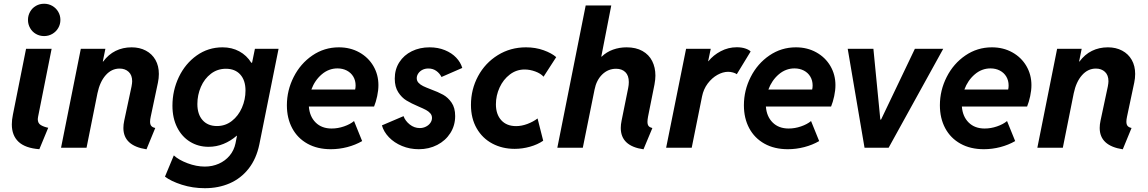

<svg xmlns="http://www.w3.org/2000/svg" viewBox="-20 -781 6067 1015"><path d="M42.5 -123.5Q42.5 -147.5 48.3 -175.3L117.7 -522.9H252.9L181.2 -163.1Q179.7 -156.7 179.7 -151.4Q179.7 -129.4 195.6 -119.9Q211.4 -110.4 234.9 -105.5L188 7.8Q113.3 2 77.9 -31.5Q42.5 -64.9 42.5 -123.5ZM127.9 -675.8Q127.9 -699.2 139.2 -719Q150.4 -738.8 169.9 -750Q189.5 -761.2 213.4 -761.2Q236.8 -761.2 256.6 -749.8Q276.4 -738.3 287.8 -718.8Q299.3 -699.2 299.3 -675.8Q299.3 -652.3 287.8 -632.8Q276.4 -613.3 256.6 -601.8Q236.8 -590.3 213.4 -590.3Q189.5 -590.3 169.9 -601.6Q150.4 -612.8 139.2 -632.6Q127.9 -652.3 127.9 -675.8Z M632.3 -104.5Q632.3 -122.6 636.7 -143.1L675.3 -323.7Q678.7 -341.8 678.7 -351.6Q678.7 -383.8 660.2 -401.1Q641.6 -418.5 612.3 -418.5Q569.8 -418.5 538.8 -383.5Q507.8 -348.6 495.1 -287.6L437.5 0H302.7L407.2 -522.9H537.1L523.4 -455.6H525.4Q553.2 -493.2 591.3 -512Q629.4 -530.8 675.8 -530.8Q718.3 -530.8 751 -513.4Q783.7 -496.1 801.8 -464.4Q819.8 -432.6 819.8 -390.1Q819.8 -367.2 814.9 -344.2L776.9 -164.6Q773.4 -149.4 773.4 -137.7Q773.4 -122.6 780 -115Q786.6 -107.4 800.8 -104.5L754.4 8.3Q632.3 -10.3 632.3 -104.5Z M852.1 152.8 898.9 40.5Q924.8 64.5 971.4 82Q1018.1 99.6 1063 99.6Q1102.5 99.6 1136.7 84.5Q1170.9 69.3 1194.1 41.5Q1217.3 13.7 1225.1 -23.9L1232.9 -63.5H1231.4Q1199.2 -35.6 1161.6 -20.3Q1124 -4.9 1082.5 -4.9Q1028.3 -4.9 984.9 -31.5Q941.4 -58.1 916.5 -107.4Q891.6 -156.7 891.6 -222.2Q891.6 -302.7 925.5 -373.8Q959.5 -444.8 1020 -487.8Q1080.6 -530.8 1156.7 -530.8Q1206.1 -530.8 1245.1 -509.5Q1284.2 -488.3 1308.6 -449.2H1312.5L1327.6 -522.9H1452.6L1351.1 -18.1Q1335.4 58.1 1294.7 110.1Q1253.9 162.1 1194.6 188Q1135.3 213.9 1063 213.9Q999 213.9 941.4 195.6Q883.8 177.2 852.1 152.8ZM1277.8 -302.2Q1277.8 -356.4 1250.2 -387Q1222.7 -417.5 1174.3 -417.5Q1129.4 -417.5 1095 -391.1Q1060.5 -364.7 1042 -321.8Q1023.4 -278.8 1023.4 -231Q1023.4 -176.8 1051 -145.8Q1078.6 -114.7 1127 -114.7Q1171.4 -114.7 1205.8 -141.6Q1240.2 -168.5 1259 -211.7Q1277.8 -254.9 1277.8 -302.2Z M1496.6 -224.6Q1496.6 -303.2 1532.5 -374Q1568.4 -444.8 1631.3 -487.8Q1694.3 -530.8 1771.5 -530.8Q1831.5 -530.8 1879.4 -504.2Q1927.2 -477.5 1953.9 -431.9Q1980.5 -386.2 1980.5 -331.1Q1980.5 -303.2 1973.9 -272.5Q1967.3 -241.7 1957.5 -217.8H1612.8Q1616.7 -165 1648.7 -133.3Q1680.7 -101.6 1733.4 -101.6Q1766.1 -101.6 1798.6 -112.8Q1831.1 -124 1851.6 -141.1L1894.5 -35.2Q1858.9 -14.6 1815.9 -3.4Q1772.9 7.8 1729 7.8Q1657.7 7.8 1605.2 -21.5Q1552.7 -50.8 1524.7 -103.3Q1496.6 -155.8 1496.6 -224.6ZM1857.4 -307.6Q1859.9 -317.4 1859.9 -329.1Q1859.9 -355.5 1847.7 -376Q1835.4 -396.5 1813.5 -408Q1791.5 -419.4 1764.2 -419.4Q1717.8 -419.4 1680.9 -387.9Q1644 -356.4 1626 -307.6Z M1999 -118.2 2113.3 -167Q2122.1 -142.1 2146 -123Q2169.9 -104 2199.2 -104Q2216.8 -104 2231.7 -111.6Q2246.6 -119.1 2255.1 -131.3Q2263.7 -143.6 2263.7 -157.7Q2263.7 -171.9 2254.6 -182.1Q2245.6 -192.4 2231.9 -199.7Q2218.3 -207 2192.9 -217.8Q2153.8 -234.4 2128.7 -249.8Q2103.5 -265.1 2085.2 -293.5Q2066.9 -321.8 2066.9 -365.2Q2066.9 -414.6 2091.1 -452.1Q2115.2 -489.7 2157.2 -510.3Q2199.2 -530.8 2251 -530.8Q2295.4 -530.8 2331.8 -515.9Q2368.2 -501 2391.6 -476.3Q2415 -451.7 2423.8 -421.9L2314 -374Q2304.2 -393.6 2286.4 -406.2Q2268.6 -418.9 2244.6 -418.9Q2226.6 -418.9 2212.6 -411.6Q2198.7 -404.3 2190.9 -392.3Q2183.1 -380.4 2183.1 -367.7Q2183.1 -353.5 2192.6 -343.3Q2202.1 -333 2216.8 -325.9Q2231.4 -318.8 2256.8 -309.1Q2296.9 -294.4 2322.8 -280Q2348.6 -265.6 2367.4 -238.3Q2386.2 -210.9 2386.2 -167.5Q2386.2 -117.7 2360.8 -77.6Q2335.4 -37.6 2291.5 -14.9Q2247.6 7.8 2193.8 7.8Q2146.5 7.8 2105.2 -9.3Q2064 -26.4 2036.1 -55.4Q2008.3 -84.5 1999 -118.2Z M2469.7 -226.1Q2469.7 -308.6 2507.3 -378.4Q2544.9 -448.2 2611.6 -489.5Q2678.2 -530.8 2760.7 -530.8Q2811 -530.8 2853.8 -515.4Q2896.5 -500 2920.4 -479L2853.5 -375.5Q2838.4 -392.6 2809.8 -403.1Q2781.2 -413.6 2753.4 -413.6Q2710 -413.6 2675.3 -387.2Q2640.6 -360.8 2621.1 -318.4Q2601.6 -275.9 2601.6 -229.5Q2601.6 -176.8 2629.9 -145.5Q2658.2 -114.3 2708.5 -114.3Q2737.8 -114.3 2768.6 -126Q2799.3 -137.7 2821.8 -154.8L2851.6 -37.1Q2821.8 -16.6 2781.7 -5.4Q2741.7 5.9 2700.7 5.9Q2635.3 5.9 2582.8 -22Q2530.3 -49.8 2500 -102.5Q2469.7 -155.3 2469.7 -226.1Z M3261.7 -104.5Q3261.7 -122.6 3266.1 -143.6L3300.8 -315.4Q3304.2 -332 3304.2 -347.2Q3304.2 -381.8 3285.9 -399.7Q3267.6 -417.5 3236.8 -417.5Q3194.8 -417.5 3163.8 -387.5Q3132.8 -357.4 3123 -307.1L3061 0H2926.3L3076.2 -752H3211.4L3158.7 -481.9H3161.1Q3186.5 -506.3 3220.5 -518.6Q3254.4 -530.8 3292.5 -530.8Q3341.8 -530.8 3376.2 -511.5Q3410.6 -492.2 3427.7 -458.3Q3444.8 -424.3 3444.8 -381.3Q3444.8 -361.3 3439.9 -334.5L3405.8 -164.1Q3402.8 -147.9 3402.8 -137.2Q3402.8 -122.1 3408.9 -114.7Q3415 -107.4 3428.7 -104L3381.8 8.3Q3261.7 -8.8 3261.7 -104.5Z M3606.9 -522.9H3737.3L3723.6 -457.5H3725.1Q3750.5 -489.3 3790.3 -510.3Q3830.1 -531.2 3875 -531.2Q3900.4 -531.2 3919.9 -524.7Q3939.5 -518.1 3948.2 -508.8L3875 -388.7Q3868.2 -394 3855.2 -397.7Q3842.3 -401.4 3829.1 -401.4Q3801.8 -401.4 3772.7 -385.3Q3743.7 -369.1 3721.4 -339.6Q3699.2 -310.1 3691.4 -271.5L3636.7 0H3501.5Z M3912.6 -224.6Q3912.6 -303.2 3948.5 -374Q3984.4 -444.8 4047.4 -487.8Q4110.4 -530.8 4187.5 -530.8Q4247.6 -530.8 4295.4 -504.2Q4343.3 -477.5 4369.9 -431.9Q4396.5 -386.2 4396.5 -331.1Q4396.5 -303.2 4389.9 -272.5Q4383.3 -241.7 4373.5 -217.8H4028.8Q4032.7 -165 4064.7 -133.3Q4096.7 -101.6 4149.4 -101.6Q4182.1 -101.6 4214.6 -112.8Q4247.1 -124 4267.6 -141.1L4310.5 -35.2Q4274.9 -14.6 4231.9 -3.4Q4189 7.8 4145 7.8Q4073.7 7.8 4021.2 -21.5Q3968.8 -50.8 3940.7 -103.3Q3912.6 -155.8 3912.6 -224.6ZM4273.4 -307.6Q4275.9 -317.4 4275.9 -329.1Q4275.9 -355.5 4263.7 -376Q4251.5 -396.5 4229.5 -408Q4207.5 -419.4 4180.2 -419.4Q4133.8 -419.4 4096.9 -387.9Q4060.1 -356.4 4042 -307.6Z M4461.4 -522.9H4597.2L4633.8 -148.9H4637.7L4816.4 -522.9H4966.3L4677.7 0H4550.3Z M4948.7 -224.6Q4948.7 -303.2 4984.6 -374Q5020.5 -444.8 5083.5 -487.8Q5146.5 -530.8 5223.6 -530.8Q5283.7 -530.8 5331.5 -504.2Q5379.4 -477.5 5406 -431.9Q5432.6 -386.2 5432.6 -331.1Q5432.6 -303.2 5426 -272.5Q5419.4 -241.7 5409.7 -217.8H5064.9Q5068.8 -165 5100.8 -133.3Q5132.8 -101.6 5185.5 -101.6Q5218.3 -101.6 5250.7 -112.8Q5283.2 -124 5303.7 -141.1L5346.7 -35.2Q5311 -14.6 5268.1 -3.4Q5225.1 7.8 5181.2 7.8Q5109.9 7.8 5057.4 -21.5Q5004.9 -50.8 4976.8 -103.3Q4948.7 -155.8 4948.7 -224.6ZM5309.6 -307.6Q5312 -317.4 5312 -329.1Q5312 -355.5 5299.8 -376Q5287.6 -396.5 5265.6 -408Q5243.7 -419.4 5216.3 -419.4Q5169.9 -419.4 5133.1 -387.9Q5096.2 -356.4 5078.1 -307.6Z M5793.5 -104.5Q5793.5 -122.6 5797.9 -143.1L5836.4 -323.7Q5839.8 -341.8 5839.8 -351.6Q5839.8 -383.8 5821.3 -401.1Q5802.7 -418.5 5773.4 -418.5Q5731 -418.5 5700 -383.5Q5668.9 -348.6 5656.2 -287.6L5598.6 0H5463.9L5568.4 -522.9H5698.2L5684.6 -455.6H5686.5Q5714.4 -493.2 5752.4 -512Q5790.5 -530.8 5836.9 -530.8Q5879.4 -530.8 5912.1 -513.4Q5944.8 -496.1 5962.9 -464.4Q5981 -432.6 5981 -390.1Q5981 -367.2 5976.1 -344.2L5938 -164.6Q5934.6 -149.4 5934.6 -137.7Q5934.6 -122.6 5941.2 -115Q5947.8 -107.4 5961.9 -104.5L5915.5 8.3Q5793.5 -10.3 5793.5 -104.5Z"/></svg>

Font: Reddit Sans Fudge
Style: Bold
Weight: 700
Italic angle: -11.25°
Designer: Stephen Hutchings
Version: Version 1.013